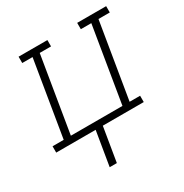

<svg xmlns="http://www.w3.org/2000/svg" viewBox="-185 -662 955 999"><g transform="rotate(-30 292.5 -162.5)"><path d="M188 205 222 0H-15V-38H52L127 -492H65V-530H238V-492H170L95 -38H405L480 -492H417V-530H591V-492H523L448 -38H511V0H265L231 205Z"/></g></svg>

Font: Iosevka Curly Slab XLtExObl
Style: Regular
Weight: 200
Width: 7
Italic angle: -9°
Monospace: yes
Designer: Belleve Invis
Foundry: Belleve Invis
Version: Version 11.0.0; ttfautohint (v1.8.3)